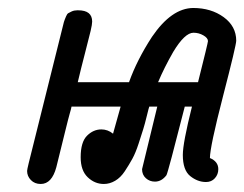

<svg xmlns="http://www.w3.org/2000/svg" viewBox="-20 -456 612 481"><path d="M47.9 -27.8Q47.9 -30.8 51.8 -46.9L140.1 -400.9Q142.1 -406.7 142.6 -408Q143.1 -409.2 145.5 -415Q147.9 -420.9 150.9 -422.9Q153.8 -424.8 159.9 -427.5Q166 -430.2 173.8 -430.2H175.8Q210.9 -430.2 210.9 -401.9Q210.9 -395 207 -378.4Q203.1 -361.8 193.1 -323.5Q183.1 -285.2 174.8 -250H303.2Q323.2 -306.2 360.8 -363.8Q409.7 -435.5 463.9 -436Q508.8 -436 540.3 -413.1Q571.8 -390.1 571.8 -354Q571.8 -342.8 538.8 -215.3Q505.9 -87.9 505.9 -60.1Q526.9 -51.3 526.9 -32.2Q526.9 -19 518.3 -9.5Q509.8 0 496.1 0Q475.1 0 456.5 -14.9Q438 -29.8 438 -67.9Q438 -97.7 460.9 -189H442.9Q400.9 -23.9 397 -17.1Q384.8 -1 368.2 -1Q355 -1 345.5 -9.5Q335.9 -18.1 335.9 -32.2L374 -189H354Q353 -187 347.9 -166Q342.8 -145 338.9 -132.6Q335 -120.1 327.4 -96.7Q319.8 -73.2 311.5 -58.1Q303.2 -43 292.7 -27.1Q282.2 -11.2 268.6 -3.2Q254.9 4.9 240.2 4.9Q217.3 4.9 199.7 -12Q182.1 -28.8 182.1 -62Q182.1 -100.1 198 -116Q213.9 -131.8 233.9 -131.8Q250 -131.8 263.2 -121.1L282.2 -189H159.2Q158.2 -183.1 155 -172.6Q151.9 -162.1 142.8 -125Q133.8 -87.9 121.1 -37.1Q109.9 4.9 82 4.9Q66.9 4.9 57.4 -4.9Q47.9 -14.6 47.9 -27.8ZM376 -250H476.1Q501 -349.1 501 -353Q501 -360.8 489.5 -367.4Q478 -374 464.8 -374Q442.9 -374 414.1 -326.2Q391.1 -286.1 376 -250Z"/></svg>

Font: CMU Typewriter Text
Style: Italic
Weight: 500
Italic angle: -14.04°
Version: Version 0.7.0